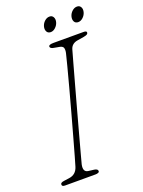

<svg xmlns="http://www.w3.org/2000/svg" viewBox="-155 -903 724 974"><g transform="rotate(-20 206.5 -416.0)"><path d="M137.5 -71.5Q129.5 -33 156.5 -29L188.5 -25Q207.5 -22 207 -10.5Q207 -5 200.5 -2.5Q194 0 186.5 0H22Q5.5 0 5.5 -10.5Q4.5 -21.5 25.5 -24L54 -28Q91.5 -33 103.5 -71Q107 -82 118.2 -121.5Q129.5 -161 145.2 -217.8Q161 -274.5 178.5 -338Q196 -401.5 212 -461.2Q228 -521 239.8 -566.2Q251.5 -611.5 256 -630.5Q259.5 -647.5 256 -657.5Q252.5 -667.5 235.5 -670.5L208 -675.5Q187.5 -678.5 187.5 -690Q188 -700 214.5 -700H376.5Q392.5 -700 392.5 -691.5Q392.5 -685.5 387.2 -682Q382 -678.5 368 -676L334 -670.5Q301 -665.5 292.5 -636.5Q286.5 -615.5 273.5 -568.8Q260.5 -522 243.8 -461.5Q227 -401 209.5 -337Q192 -273 176.5 -216.2Q161 -159.5 150.5 -120.2Q140 -81 137.5 -71.5ZM220 -756Q205.5 -756 199.2 -767.5Q193 -779 197 -794.5Q201 -810 213.2 -821.2Q225.5 -832.5 240 -832.5Q254 -832.5 260.2 -821.2Q266.5 -810 262.5 -794.5Q258.5 -779 246.2 -767.5Q234 -756 220 -756ZM368.5 -756Q353.5 -756 347.5 -767.5Q341.5 -779 345.5 -794.5Q349.5 -810 361.8 -821.2Q374 -832.5 388.5 -832.5Q402.5 -832.5 408.8 -821.2Q415 -810 411 -794.5Q407 -779 394.8 -767.5Q382.5 -756 368.5 -756Z"/></g></svg>

Font: Fraunces 72pt SuperSoft Thin
Style: Italic
Weight: 100
Italic angle: -16°
Version: Version 1.000;[b76b70a41]